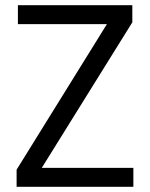

<svg xmlns="http://www.w3.org/2000/svg" viewBox="-20 -720 578 740"><path d="M44 0V-66L392 -627H49V-700H490V-634L141 -73H494V0Z"/></svg>

Font: DM Sans 18pt
Style: Regular
Weight: 400
Designer: Colophon Foundry, Jonny Pinhorn
Foundry: Colophon Foundry
Version: Version 4.004;gftools[0.9.30]